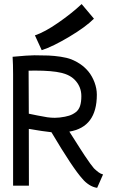

<svg xmlns="http://www.w3.org/2000/svg" viewBox="-20 -906 558 937"><path d="M150.4 -733.4Q198.7 -749.5 264.6 -795.4Q330.6 -841.3 378.4 -886.2L438.5 -814.9Q398.9 -774.9 318.4 -726.8Q237.8 -678.7 183.6 -661.1ZM318.4 -263.7Q321.3 -259.3 341.8 -227.1Q362.3 -194.8 370.4 -182.1Q378.4 -169.4 394 -145.8Q409.7 -122.1 420.2 -107.9Q430.7 -93.8 438.5 -84.5Q439.5 -83.5 444.3 -79.1Q449.2 -74.7 452.4 -72Q455.6 -69.3 460.7 -65.4Q465.8 -61.5 471.4 -58.8Q477.1 -56.2 482.9 -54.7L454.1 10.7Q433.6 7.8 414.8 -4.4Q396 -16.6 382.8 -32.7Q335.9 -84 231 -260.7Q193.4 -264.6 120.6 -276.9L121.1 0H43.9V-543.5Q43.9 -591.8 41.5 -628.9Q118.2 -636.2 147.9 -636.2Q189.5 -636.2 217 -635Q244.6 -633.8 275.9 -629.2Q307.1 -624.5 329.1 -616Q351.1 -607.4 372.8 -592.5Q394.5 -577.6 412.1 -556.2Q430.2 -533.7 441.4 -503.7Q452.6 -473.6 452.6 -443.8Q452.6 -285.6 318.4 -263.7ZM377 -437Q377 -480 349.1 -511.7Q325.2 -539.6 279.8 -550.5Q234.4 -561.5 150.4 -561.5Q133.8 -561.5 119.6 -561L120.6 -351.1Q132.8 -348.6 162.6 -342.5Q192.4 -336.4 210.9 -333.7Q229.5 -331.1 247.6 -331.1Q259.8 -331.1 271.5 -332.5Q299.8 -335.9 317.4 -341.6Q335 -347.2 349.6 -358.4Q364.3 -369.6 370.6 -388.7Q377 -407.7 377 -437Z"/></svg>

Font: Fantasque Sans Mono
Style: Regular
Weight: 400
Monospace: yes
Designer: Jany Belluz
Version: Version 1.8.0 ; ttfautohint (v1.8.2)